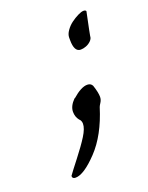

<svg xmlns="http://www.w3.org/2000/svg" viewBox="-88 -309 388 502"><g transform="rotate(-20 106.0 -57.5)"><path d="M199 -191Q199 -184 193 -178Q187 -172 179 -169Q171 -166 164 -166Q146 -166 146 -199Q146 -200 146 -202.5Q146 -205 146 -206Q146 -215 153 -225Q160 -235 169.5 -242Q179 -249 189 -254Q199 -259 205 -259Q210 -259 212 -256V-255Q199 -193 199 -191ZM89 -20Q89 -36 105 -52H106Q131 -74 148 -74Q158 -74 162 -66Q169 -45 169 -33Q169 -25 164.5 -18Q160 -11 159 -8Q137 63 98.5 103.5Q60 144 37 144Q28 144 28 137V136Q35 126 56.5 98.5Q78 71 90.5 51Q103 31 103 18Q103 9 97 4Q89 -6 89 -20Z"/></g></svg>

Font: Bilbo Swash Caps
Style: Regular
Weight: 400
Designer: Robert E. Leuschke
Foundry: Robert E. Leuschke
Version: Version 1.003